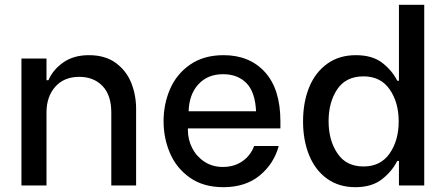

<svg xmlns="http://www.w3.org/2000/svg" viewBox="-20 -770 1849 797"><path d="M69 -527H173V-437H181Q200 -481 243 -511Q286 -541 349 -541Q417 -541 461 -508.5Q505 -476 525 -425.5Q545 -375 545 -318V0H442V-303Q442 -375 405.5 -413Q369 -451 309 -451Q246 -451 209.5 -410Q173 -369 173 -303V0H69Z M659 -267Q659 -338 686 -400.5Q713 -463 769.5 -502Q826 -541 908 -541Q1016 -541 1080 -470.5Q1144 -400 1144 -266V-237H760V-230Q760 -190 778 -155Q796 -120 829 -98.5Q862 -77 905 -77Q952 -77 986 -100.5Q1020 -124 1035 -164H1137Q1117 -90 1058 -41.5Q999 7 907 7Q825 7 769 -32Q713 -71 686 -133.5Q659 -196 659 -267ZM763 -308H1043Q1039 -389 1002.5 -425.5Q966 -462 906 -462Q842 -462 803.5 -420Q765 -378 763 -308Z M1238 -266Q1238 -346 1263.5 -408Q1289 -470 1338.5 -505.5Q1388 -541 1457 -541Q1526 -541 1567 -509Q1608 -477 1629 -435H1636V-750H1741V0H1636V-102H1629Q1607 -58 1565 -25.5Q1523 7 1455 7Q1387 7 1338 -28Q1289 -63 1263.5 -125Q1238 -187 1238 -266ZM1381 -133Q1417 -79 1489 -79Q1560 -79 1597.5 -133Q1635 -187 1635 -266Q1635 -345 1597.5 -399Q1560 -453 1489 -453Q1416 -453 1380 -399.5Q1344 -346 1344 -267Q1344 -187 1381 -133Z"/></svg>

Font: Lopes Sans Medium
Style: Regular
Weight: 500
Designer: Gabriel Lam, Diego Maldonado
Foundry: TypeRant, Foresti Design
Version: Version 4.000